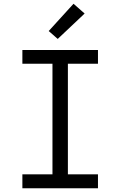

<svg xmlns="http://www.w3.org/2000/svg" viewBox="-20 -1001 640 1021"><path d="M99 0V-74H259V-662H99V-735H501V-662H341V-74H501V0ZM287 -794 239 -836 371 -981 430 -929Z"/></svg>

Font: Iosevka Plex Etoile
Style: Regular
Weight: 400
Designer: Belleve Invis
Foundry: Belleve Invis
Version: Version 25.1.1; ttfautohint (v1.8.4)